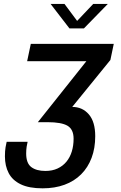

<svg xmlns="http://www.w3.org/2000/svg" viewBox="-20 -758 629 994"><path d="M200.5 217Q130.5 217 87.5 196.2Q44.5 175.5 25 138.2Q5.5 101 5.5 51.5Q5.5 23.5 8.8 4.2Q12 -15 14.5 -24H123Q120.5 -15 118 1.2Q115.5 17.5 115.5 36.5Q115.5 87 142 107Q168.5 127 215 127Q251 127 278.2 114.2Q305.5 101.5 324 79Q342.5 56.5 351.8 26Q361 -4.5 361 -40Q361 -88 329.8 -106.8Q298.5 -125.5 225.5 -125.5H176L427 -441H120.5L139.5 -531H569L551.5 -447.5L354 -204.5Q406.5 -204.5 439.8 -166Q473 -127.5 473 -53Q473 9.5 454.2 59.2Q435.5 109 400 144.5Q364.5 180 314 198.5Q263.5 217 200.5 217ZM242 -737.5H314L392.5 -632H362.5L462.5 -737.5H538L414.5 -611H339.5Z"/></svg>

Font: Epilogue Medium
Style: Italic
Weight: 500
Italic angle: -12°
Designer: Tyler Finck
Foundry: Etcetera Type Co
Version: Version 2.112